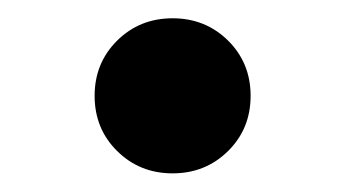

<svg xmlns="http://www.w3.org/2000/svg" viewBox="-20 -576 374 208"><path d="M167 -388.2Q131.3 -388.2 106.9 -412.4Q82.5 -436.5 82.5 -472.2Q82.5 -507.8 106.9 -532Q131.3 -556.2 167 -556.2Q202.6 -556.2 227.1 -532Q251.5 -507.8 251.5 -472.2Q251.5 -436.5 227.1 -412.4Q202.6 -388.2 167 -388.2Z"/></svg>

Font: Inter-Bold
Style: Bold
Weight: 700
Designer: Rasmus Andersson
Foundry: rsms
Version: Version 4.000;git-a52131595